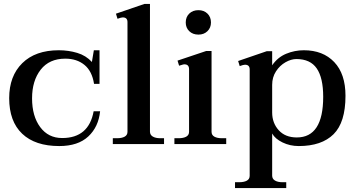

<svg xmlns="http://www.w3.org/2000/svg" viewBox="-20 -737 1814 982"><path d="M27 -235Q27 -348 94 -414Q161 -480 281 -480Q330 -480 375 -466.5Q420 -453 450 -420L460 -480H489V-308H461Q451 -373 412 -405Q373 -437 314 -437Q232 -437 188 -380.5Q144 -324 144 -234Q144 -143 185.5 -87Q227 -31 298 -31Q434 -31 459 -168H492Q484 -88 431.5 -39Q379 10 283 10Q160 10 93.5 -53Q27 -116 27 -235Z M557 -30H578Q603 -30 617.5 -38Q632 -46 632 -63V-624Q632 -648 608 -648Q600 -648 581 -641L573 -667L719 -717H747V-64Q747 -47 761.5 -38.5Q776 -30 800 -30H819V0H557Z M930 -622Q930 -650 948 -667.5Q966 -685 995 -685Q1023 -685 1041 -667.5Q1059 -650 1059 -622Q1059 -595 1041 -577.5Q1023 -560 995 -560Q966 -560 948 -577.5Q930 -595 930 -622ZM872 -30H893Q918 -30 932.5 -38Q947 -46 947 -63V-383Q947 -408 923 -408Q918 -408 909.5 -405Q901 -402 896 -401L888 -427L1034 -476H1062V-63Q1062 -46 1076.5 -38Q1091 -30 1115 -30H1137V0H872Z M1182 195H1203Q1228 195 1242.5 187Q1257 179 1257 162V-382Q1257 -406 1233 -406Q1225 -406 1206 -399L1198 -425L1344 -475H1372V-403Q1400 -444 1443.5 -462Q1487 -480 1534 -480Q1632 -480 1689.5 -419.5Q1747 -359 1747 -247Q1747 -111 1686 -50.5Q1625 10 1508 10Q1463 10 1425 -8.5Q1387 -27 1372 -54V161Q1372 178 1386.5 186.5Q1401 195 1425 195H1444V225H1182ZM1633 -242Q1633 -339 1600 -387Q1567 -435 1496 -435Q1469 -435 1440 -418.5Q1411 -402 1391.5 -372Q1372 -342 1372 -303V-162Q1372 -108 1405.5 -71Q1439 -34 1498 -34Q1633 -34 1633 -242Z"/></svg>

Font: Taviraj Medium
Style: Regular
Weight: 500
Designer: Katatrad Team
Foundry: CadsonDemak
Version: Version 1.030